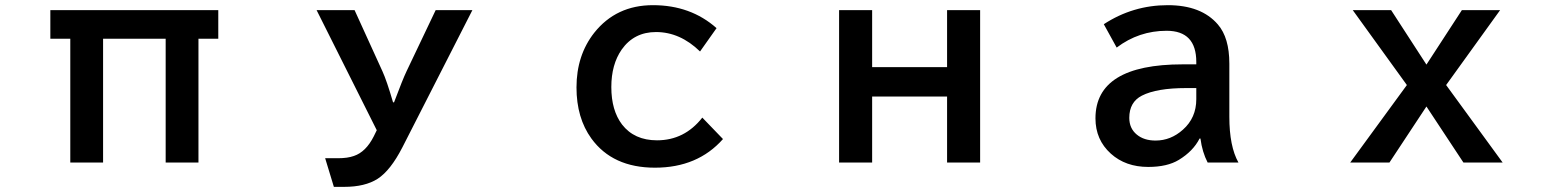

<svg xmlns="http://www.w3.org/2000/svg" viewBox="-20 -604 6040 743"><path d="M174.8 -564.9H824.7V-454.1H748V24.9H621.1V-454.1H378.9V24.9H252V-454.1H174.8Z M1205.1 -564.9H1352.1L1460 -328.1Q1476.6 -292 1501 -208H1504.9Q1538.1 -296.4 1553.2 -328.1L1666 -564.9H1808.1L1537.1 -33.7Q1491.2 55.7 1441.4 87.9Q1392.6 119.1 1312 119.1H1272L1238.3 8.3H1288.1Q1325.2 8.3 1349.6 -0.5Q1396 -16.1 1426.3 -76.2L1438 -100.1Z M2777.8 -65.9Q2679.7 44.9 2514.6 44.9Q2350.6 44.9 2268.6 -67.9Q2210.9 -147.5 2210.9 -265.6Q2210.9 -390.1 2279.8 -477.5Q2364.7 -584 2506.8 -584Q2652.8 -584 2752.9 -495.1L2689 -404.8Q2611.8 -480 2518.6 -480Q2433.6 -480 2385.7 -412.1Q2345.7 -354.5 2345.7 -267.1Q2345.7 -176.8 2387.2 -122.1Q2434.6 -61 2522.5 -61Q2628.9 -61 2697.8 -148.9Z M3227.1 -564.9H3355V-344.2H3645V-564.9H3772.9V24.9H3645V-230.5H3355V24.9H3227.1Z M4609.4 -355V-364.3Q4609.4 -484.9 4494.6 -484.9Q4387.2 -484.9 4301.3 -419.9L4251.5 -510.3Q4364.3 -584 4499 -584Q4628.9 -584 4692.9 -509.3Q4737.3 -458 4737.3 -357.9V-151.9Q4737.3 -37.6 4772.5 24.9H4653.3Q4632.3 -15.6 4625.5 -67.9H4622.1Q4597.2 -19 4542 14.6Q4497.1 42 4423.3 42Q4335.9 42 4278.8 -9.3Q4219.2 -63 4219.2 -146Q4219.2 -355 4557.1 -355ZM4609.4 -263.2H4570.3Q4456.1 -263.2 4398.9 -233.9Q4350.1 -209 4350.1 -147.9Q4350.1 -106.9 4379.4 -83Q4407.2 -60.1 4451.7 -60.1Q4510.7 -60.1 4557.6 -102.1Q4609.4 -147.9 4609.4 -220.2Z M5214.8 -564.9H5363.3L5500 -354L5637.2 -564.9H5785.2L5576.2 -274.9L5794.9 24.9H5643.1L5500 -191.9L5356.9 24.9H5205.1L5424.3 -274.9Z"/></svg>

Font: BIZ UDPGothic
Style: Bold
Weight: 700
Designer: TypeBank Co., Ltd.
Foundry: Morisawa Inc.
Version: Version 1.051